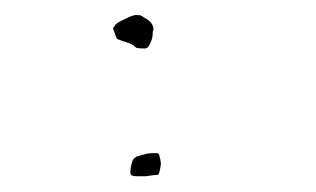

<svg xmlns="http://www.w3.org/2000/svg" viewBox="-20 -332 413 251"><path d="M132.8 -281.2Q129.9 -288.1 128.9 -292Q127.9 -293 127.9 -293.9Q127.9 -296.9 129.9 -297.9Q130.9 -301.8 144.5 -307.6Q153.3 -312.5 159.2 -312.5Q161.1 -312.5 162.1 -311.5Q160.2 -314.5 170.9 -307.6Q180.7 -301.8 180.7 -293Q179.7 -292 179.7 -290Q179.7 -283.2 177.7 -278.3Q175.8 -273.4 174.8 -272.5Q173.8 -269.5 169.9 -268.6Q168 -268.6 167 -268.6Q163.1 -268.6 158.2 -269.5Q153.3 -274.4 146.5 -276.4Q139.6 -278.3 132.8 -281.2ZM186.5 -103.5Q184.6 -103.5 169.9 -101.6Q163.1 -101.6 159.2 -101.6Q154.3 -101.6 153.3 -102.5Q150.4 -102.5 150.4 -107.4Q150.4 -110.4 151.4 -115.2Q153.3 -127 161.1 -127.9Q166 -129.9 168 -129.9Q170.9 -130.9 170.9 -130.9Q170.9 -130.9 177.7 -131.8Q181.6 -131.8 183.6 -131.8Q185.5 -131.8 185.5 -131.8Q187.5 -131.8 188.5 -127.9Q189.5 -125 190.4 -118.2Q189.5 -111.3 188.5 -107.4Q187.5 -103.5 186.5 -103.5Z"/></svg>

Font: Margalida Font
Style: Regular
Weight: 400
Designer: Mateu Riera. mateurierasureda@hotmail.com
Version: Version 1.0